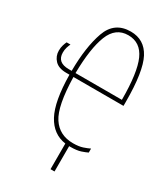

<svg xmlns="http://www.w3.org/2000/svg" viewBox="-219 -816 937 1083"><g transform="rotate(30 250.0 -274.5)"><path d="M300 -699Q380 -699 415 -620.5Q450 -542 450 -365H148Q150 -526 184 -612.5Q218 -699 300 -699ZM331 10Q373 10 398 1.5Q423 -7 437 -14V-40Q421 -32 396 -23.5Q371 -15 333 -15Q244 -15 198.5 -84.5Q153 -154 149 -340H475V-367Q475 -564 433 -644Q391 -724 302 -724Q196 -724 160 -622.5Q124 -521 123 -365H104Q28 -365 28 -430Q28 -448 32.5 -463Q37 -478 43 -490H18Q13 -480 8 -464Q3 -448 3 -428Q3 -392 27.5 -366Q52 -340 102 -340H123Q125 -167 169 -85.5Q213 -4 297 8V175H323V10Q327 10 331 10Z"/></g></svg>

Font: Noto Sans Mono UI Condensed Thin
Style: Regular
Weight: 250
Width: 3
Designer: Monotype Design team
Foundry: Monotype Imaging Inc.
Version: 1.000